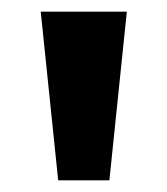

<svg xmlns="http://www.w3.org/2000/svg" viewBox="-20 -725 287 330"><path d="M80 -415 50 -705H198L168 -415Z"/></svg>

Font: Nunito Sans 10pt
Style: Bold
Weight: 700
Designer: Vernon Adams
Foundry: Vernon Adams
Version: Version 3.101;gftools[0.9.27]